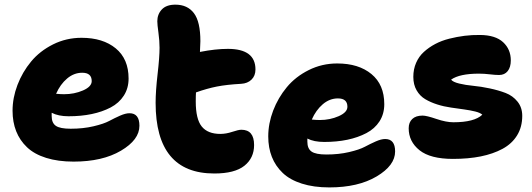

<svg xmlns="http://www.w3.org/2000/svg" viewBox="-20 -754 2299 829"><path d="M297.9 -56.2Q230.5 -56.2 179.2 -72.3Q127.9 -88.4 96.7 -118.2Q65.4 -147.9 49.8 -187.5Q34.2 -227.1 34.2 -275.9Q34.2 -331.5 55.4 -387.2Q76.7 -442.9 114.3 -488.3Q151.9 -533.7 209 -562.3Q266.1 -590.8 332 -590.8Q424.3 -590.8 479.7 -545.2Q535.2 -499.5 535.2 -415Q535.2 -373 514.6 -341.1Q494.1 -309.1 457.8 -290Q421.4 -271 375.7 -261.5Q330.1 -252 275.9 -252Q232.4 -252 203.1 -267.1V-252.9Q203.1 -223.1 221.2 -210.7Q239.3 -198.2 285.2 -198.2Q338.9 -198.2 383.5 -208.7Q428.2 -219.2 451.4 -231.7Q474.6 -244.1 498.3 -254.6Q522 -265.1 539.1 -265.1Q582 -265.1 582 -210.9Q582 -150.4 502.2 -103.3Q422.4 -56.2 297.9 -56.2ZM335 -439.9Q299.3 -439.9 269.8 -415Q240.2 -390.1 222.2 -349.1Q241.7 -347.2 256.8 -347.2Q300.8 -347.2 338.4 -363.5Q376 -379.9 376 -403.8Q376 -439.9 335 -439.9Z M905.3 -4.9Q651.9 -4.9 651.9 -310.1Q651.9 -360.4 660.4 -433.8Q668.9 -507.3 668.9 -547.9Q668.9 -577.1 664.1 -612.8Q659.2 -648.4 659.2 -662.1Q659.2 -692.4 678.7 -713.1Q698.2 -733.9 737.3 -733.9Q789.6 -733.9 817.4 -697Q845.2 -660.2 845.2 -576.2Q845.2 -562 843.3 -529.8Q910.6 -543 963.9 -543Q1083 -543 1083 -454.1Q1083 -426.8 1065.9 -410.2Q1048.8 -393.6 1021 -392.1Q959 -388.7 916.7 -380.4Q874.5 -372.1 826.2 -355Q825.2 -341.8 825.2 -315.9Q825.2 -239.7 851.1 -207.8Q877 -175.8 931.2 -175.8Q956.1 -175.8 982.9 -184.8Q1009.8 -193.8 1022 -193.8Q1077.1 -193.8 1077.1 -127.9Q1077.1 -71.8 1035.2 -38.3Q993.2 -4.9 905.3 -4.9Z M1401.9 55.2Q1334.5 55.2 1283.2 38.8Q1231.9 22.5 1200.7 -7.3Q1169.4 -37.1 1153.8 -76.7Q1138.2 -116.2 1138.2 -165Q1138.2 -220.7 1159.4 -276.4Q1180.7 -332 1218.3 -377.4Q1255.9 -422.9 1313 -451.4Q1370.1 -480 1436 -480Q1528.3 -480 1583.7 -434.3Q1639.2 -388.7 1639.2 -304.2Q1639.2 -262.2 1618.7 -230.2Q1598.1 -198.2 1561.8 -179.2Q1525.4 -160.2 1479.7 -150.6Q1434.1 -141.1 1379.9 -141.1Q1335.4 -141.1 1307.1 -155.8V-142.1Q1307.1 -112.3 1325.2 -99.6Q1343.3 -86.9 1389.2 -86.9Q1442.9 -86.9 1487.5 -97.4Q1532.2 -107.9 1555.4 -120.4Q1578.6 -132.8 1602.3 -143.3Q1626 -153.8 1643.1 -153.8Q1686 -153.8 1686 -100.1Q1686 -39.6 1606.2 7.8Q1526.4 55.2 1401.9 55.2ZM1439 -329.1Q1403.3 -329.1 1373.8 -304Q1344.2 -278.8 1326.2 -237.8Q1345.7 -235.8 1360.8 -235.8Q1404.8 -235.8 1442.4 -252.4Q1480 -269 1480 -293Q1480 -329.1 1439 -329.1Z M1935.5 -67.9Q1838.4 -67.9 1791.5 -105.2Q1744.6 -142.6 1744.6 -200.2Q1744.6 -225.6 1760 -240.2Q1775.4 -254.9 1804.7 -254.9Q1821.8 -254.9 1864 -240.5Q1906.2 -226.1 1937.5 -226.1Q2028.3 -226.1 2062.5 -258.8Q2053.7 -267.1 2032.2 -272.5Q2010.7 -277.8 1984.1 -281.5Q1957.5 -285.2 1927 -289.6Q1896.5 -293.9 1867.9 -303Q1839.4 -312 1816.2 -325.7Q1793 -339.4 1778.8 -364Q1764.6 -388.7 1764.6 -421.9Q1764.6 -455.1 1776.6 -482.7Q1788.6 -510.3 1810.1 -529.8Q1831.5 -549.3 1859.1 -564Q1886.7 -578.6 1919.7 -586.9Q1952.6 -595.2 1985.6 -599.4Q2018.6 -603.5 2052.7 -603Q2119.1 -602.5 2152.3 -571.8Q2185.5 -541 2185.5 -493.2Q2185.5 -463.9 2172.1 -447Q2158.7 -430.2 2134.8 -430.2Q2118.2 -430.2 2094.5 -433.1Q2070.8 -436 2047.9 -436Q1964.4 -436 1927.7 -410.2Q1935.5 -399.9 1962.6 -393.3Q1989.7 -386.7 2023.2 -383.5Q2056.6 -380.4 2094.5 -372.3Q2132.3 -364.3 2163.1 -352.5Q2193.8 -340.8 2214.4 -315.4Q2234.9 -290 2234.9 -253.9Q2234.9 -205.6 2212.6 -169.4Q2190.4 -133.3 2149.7 -111.3Q2108.9 -89.4 2055.4 -78.6Q2002 -67.9 1935.5 -67.9Z"/></svg>

Font: Shantell Sans Bouncy
Style: Regular
Weight: 800
Designer: Stephen Nixon, Anya Danilova, Shantell Martin
Foundry: Arrow Type
Version: Version 1.006;[9816181b4]